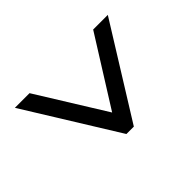

<svg xmlns="http://www.w3.org/2000/svg" viewBox="-141 -733 751 751"><g transform="rotate(45 234.0 -358.0)"><path d="M43 -101V-182L325 -357L43 -534V-615L424 -378V-337Z"/></g></svg>

Font: Noto Serif Ethiopic Condensed ExtraBold
Style: Regular
Weight: 800
Width: 3
Designer: Monotype Design Team
Foundry: Monotype Imaging Inc.
Version: Version 2.102; ttfautohint (v1.8.4.7-5d5b)